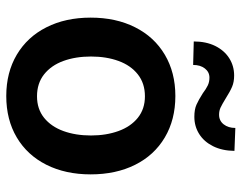

<svg xmlns="http://www.w3.org/2000/svg" viewBox="-100 -671 782 622"><g transform="rotate(90 291.0 -360.0)"><path d="M37.1 -262.7Q37.1 -344.7 68.4 -406.7Q99.6 -468.8 157.2 -502.9Q214.8 -537.1 291 -537.1Q367.7 -537.1 425.3 -502.9Q482.9 -468.8 513.9 -406.7Q544.9 -344.7 544.9 -262.7Q544.9 -181.2 513.7 -119.1Q482.4 -57.1 425 -23.2Q367.7 10.7 291 10.7Q214.8 10.7 157.2 -23.4Q99.6 -57.6 68.4 -119.4Q37.1 -181.2 37.1 -262.7ZM418.9 -263.7Q418.9 -313 404.5 -352.8Q390.1 -392.6 361.6 -415.5Q333 -438.5 292 -438.5Q250 -438.5 220.9 -415.5Q191.9 -392.6 177.5 -353Q163.1 -313.5 163.1 -263.7Q163.1 -213.9 177.5 -174.3Q191.9 -134.8 220.9 -111.8Q250 -88.9 292 -88.9Q333 -88.9 361.6 -111.8Q390.1 -134.8 404.5 -174.3Q418.9 -213.9 418.9 -263.7ZM224.6 -727.5Q245.6 -727.5 261 -720.9Q276.4 -714.4 298.8 -700.2Q317.9 -688.5 328.4 -683.6Q338.9 -678.7 351.6 -678.7Q371.1 -678.7 382.8 -693.6Q394.5 -708.5 394.5 -731.4L468.8 -728.5Q468.3 -688.5 453.6 -659.2Q439 -629.9 414.1 -614.3Q389.2 -598.6 358.4 -598.6Q334.5 -598.6 319.1 -605.5Q303.7 -612.3 282.2 -626Q268.1 -636.7 256.8 -642.1Q245.6 -647.5 231.4 -647.5Q213.4 -647.5 201.9 -632.8Q190.4 -618.2 190.4 -594.7L114.3 -596.7Q114.3 -636.7 128.9 -666.3Q143.6 -695.8 168.7 -711.7Q193.8 -727.5 224.6 -727.5Z"/></g></svg>

Font: WEMIX Pretendard SemiBold
Style: Regular
Weight: 600
Designer: Base glyphs from Inter by Rasmus Andersson; Hangeul glyphs from Noto Sans CJK(Source Han Sans) by Jang Soo-young and Kan
Foundry: Kil Hyung-jin
Version: Version 1.000